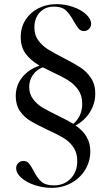

<svg xmlns="http://www.w3.org/2000/svg" viewBox="-20 -754 531 927"><path d="M416 -24Q416 25 391.5 65.5Q367 106 324 129.5Q281 153 230 153Q187 153 147 139.5Q107 126 82.5 104Q58 82 58 58Q58 43 68.5 33Q79 23 93 23Q109 23 118.5 33.5Q128 44 141 68Q158 103 178.5 122Q199 141 240 141Q290 141 321.5 108Q353 75 353 23Q353 -17 333.5 -44.5Q314 -72 285 -89Q256 -106 208 -128Q157 -152 127 -170Q97 -188 76.5 -217.5Q56 -247 56 -290Q56 -342 87.5 -381Q119 -420 171 -437Q128 -462 104 -494.5Q80 -527 80 -576Q80 -621 102.5 -657Q125 -693 164.5 -713.5Q204 -734 252 -734Q294 -734 333 -720.5Q372 -707 396 -684.5Q420 -662 420 -639Q420 -624 409.5 -614Q399 -604 385 -604Q370 -604 360 -615.5Q350 -627 337 -650Q318 -685 298.5 -703.5Q279 -722 241 -722Q198 -722 172 -694Q146 -666 146 -621Q146 -585 164.5 -559.5Q183 -534 210.5 -516.5Q238 -499 285 -475Q336 -449 366.5 -429.5Q397 -410 418.5 -378.5Q440 -347 440 -302Q440 -254 414.5 -213Q389 -172 345 -148Q416 -100 416 -24ZM257 -197Q314 -169 334 -156Q377 -193 377 -254Q377 -293 357.5 -320.5Q338 -348 309.5 -366Q281 -384 233 -406L187 -429Q157 -418 139 -392.5Q121 -367 121 -334Q121 -301 139 -276.5Q157 -252 184 -235.5Q211 -219 257 -197Z"/></svg>

Font: Libre Caslon Display
Style: Regular
Weight: 400
Designer: Pablo Impallari, Rodrigo Fuenzalida
Foundry: Pablo Impallari, Rodrigo Fuenzalida
Version: Version 1.100; ttfautohint (v1.6) -l 8 -r 50 -G 200 -x 14 -D